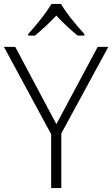

<svg xmlns="http://www.w3.org/2000/svg" viewBox="-20 -951 568 971"><path d="M265.1 -323.2 474.1 -713.9H527.8L290 -275.9V0H238.8V-272L0 -713.9H57.1ZM122.6 -778.8Q152.8 -811.5 186.8 -855Q220.7 -898.4 240.7 -931.2H288.6Q321.8 -872.6 406.7 -778.8V-771H372.6Q313 -820.3 264.6 -872.1Q211.9 -816.4 156.7 -771H122.6Z"/></svg>

Font: Zoram GWebM Light
Style: Regular
Weight: 300
Foundry: Ascender Corporation
Version: Version 1.000